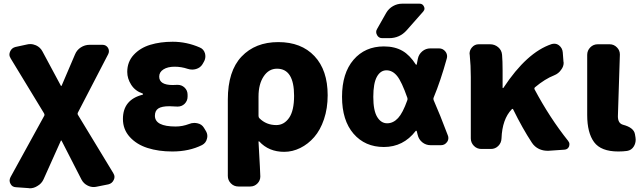

<svg xmlns="http://www.w3.org/2000/svg" viewBox="-20 -810 3490 1044"><path d="M216.8 165Q206.1 188.5 183.6 201.2Q164.1 213.9 141.6 213.9Q138.7 213.9 135.7 212.9L66.4 208Q45.9 207 37.1 189.5Q32.2 180.7 32.2 171.9Q32.2 163.1 37.1 153.3L220.7 -180.7Q223.6 -186.5 219.7 -193.4L38.1 -492.2Q31.2 -502.9 31.2 -513.7Q31.2 -521.5 35.2 -530.3Q43.9 -549.8 64.5 -554.7L127.9 -568.4Q135.7 -570.3 144.5 -570.3Q160.2 -570.3 175.8 -563.5Q199.2 -552.7 210.9 -530.3L310.5 -344.7Q310.5 -342.8 313 -342.8Q315.4 -342.8 315.4 -344.7L387.7 -513.7Q397.5 -538.1 419.4 -552.2Q441.4 -566.4 467.8 -566.4H537.1Q556.6 -566.4 567.4 -549.8Q572.3 -541 572.3 -532.2Q572.3 -523.4 568.4 -515.6L403.3 -197.3Q400.4 -190.4 404.3 -184.6L595.7 130.9Q602.5 141.6 602.5 152.3Q602.5 160.2 598.6 168Q589.8 187.5 569.3 192.4L505.9 205.1Q497.1 207 489.3 207Q472.7 207 457 199.2Q434.6 188.5 422.9 166L315.4 -43.9Q315.4 -45.9 313 -45.9Q310.5 -45.9 310.5 -43.9Z M917 13.7Q841.8 13.7 782.2 -5.4Q722.7 -24.4 685.5 -65.4Q648.4 -106.4 648.4 -163.1Q648.4 -267.6 754.9 -294.9Q757.8 -295.9 757.8 -298.3Q757.8 -300.8 754.9 -301.8Q714.8 -315.4 693.4 -349.1Q671.9 -382.8 671.9 -418.9Q671.9 -473.6 707 -511.7Q742.2 -549.8 796.9 -566.4Q851.6 -583 918.9 -583Q995.1 -583 1066.4 -551.8Q1087.9 -543 1094.7 -519.5Q1096.7 -510.7 1096.7 -503.9Q1096.7 -488.3 1088.9 -474.6L1081.1 -460.9Q1069.3 -441.4 1045.9 -434.6Q1035.2 -431.6 1025.4 -431.6Q1012.7 -431.6 1001 -435.5Q965.8 -447.3 929.7 -447.3Q891.6 -447.3 868.7 -432.6Q845.7 -418 845.7 -393.6Q845.7 -347.7 918.9 -347.7Q929.7 -347.7 943.4 -348.6Q944.3 -348.6 946.3 -348.6Q967.8 -348.6 983.4 -334Q1000 -318.4 1000 -294.9V-284.2Q1000 -261.7 983.4 -245.1Q967.8 -230.5 946.3 -230.5Q944.3 -230.5 943.4 -230.5Q918.9 -232.4 901.4 -232.4Q859.4 -232.4 840.8 -220.2Q822.3 -208 822.3 -180.7Q822.3 -122.1 935.5 -122.1Q971.7 -122.1 1007.8 -135.7Q1021.5 -141.6 1036.1 -141.6Q1044.9 -141.6 1053.7 -139.6Q1077.1 -134.8 1088.9 -115.2L1097.7 -100.6Q1107.4 -85.9 1107.4 -70.3Q1107.4 -63.5 1105.5 -56.6Q1100.6 -33.2 1079.1 -21.5Q1008.8 13.7 917 13.7Z M1276.4 204.1Q1252 204.1 1235.4 187Q1218.8 169.9 1218.8 146.5V-268.6Q1218.8 -423.8 1293.5 -502.4Q1368.2 -581.1 1493.2 -581.1Q1618.2 -581.1 1689.9 -504.9Q1761.7 -428.7 1761.7 -292Q1761.7 -220.7 1741.7 -161.6Q1721.7 -102.5 1688.5 -64.5Q1655.3 -26.4 1612.8 -5.4Q1570.3 15.6 1525.4 15.6Q1441.4 15.6 1389.6 -41Q1388.7 -42 1387.2 -41.5Q1385.7 -41 1385.7 -39.1Q1395.5 131.8 1395.5 149.4Q1395.5 170.9 1380.9 186.5Q1364.3 204.1 1340.8 204.1ZM1482.4 -129.9Q1524.4 -129.9 1551.8 -168.9Q1579.1 -208 1579.1 -289.1Q1579.1 -436.5 1486.3 -436.5Q1441.4 -436.5 1413.6 -394.5Q1385.7 -352.5 1385.7 -285.2V-179.7Q1385.7 -171.9 1390.6 -167Q1427.7 -129.9 1482.4 -129.9Z M2194.3 -263.7Q2197.3 -270.5 2195.3 -277.3Q2164.1 -366.2 2139.6 -396.5Q2114.3 -427.7 2081.5 -427.7Q2048.8 -427.7 2029.3 -392.6Q2009.8 -357.4 2009.8 -283.2Q2009.8 -209 2030.8 -174.3Q2051.8 -139.6 2085 -139.6Q2118.2 -139.6 2144.5 -168Q2169.9 -195.3 2194.3 -263.7ZM2337.9 -279.3Q2335 -272.5 2337.9 -265.6Q2371.1 -190.4 2415 -74.2Q2418 -67.4 2418 -59.6Q2418 -47.9 2411.1 -38.1Q2398.4 -20.5 2377.9 -20.5H2321.3Q2295.9 -20.5 2276.4 -36.1Q2256.8 -51.8 2251 -77.1Q2248 -85.9 2246.1 -96.7Q2245.1 -98.6 2243.2 -99.1Q2241.2 -99.6 2240.2 -97.7Q2172.9 -10.7 2067.4 -10.7Q1964.8 -10.7 1902.3 -83Q1839.8 -155.3 1839.8 -283.7Q1839.8 -412.1 1902.3 -484.9Q1964.8 -557.6 2067.4 -557.6Q2127 -557.6 2168.9 -533.2Q2208 -510.7 2241.2 -459Q2242.2 -458 2244.1 -458Q2246.1 -458 2246.1 -460Q2249 -472.7 2252 -490.2Q2256.8 -514.6 2275.9 -530.8Q2294.9 -546.9 2320.3 -546.9H2367.2Q2388.7 -546.9 2402.3 -529.3Q2411.1 -517.6 2411.1 -503.9Q2411.1 -498 2409.2 -491.2Q2376 -371.1 2337.9 -279.3ZM2080.1 -740.2Q2093.8 -763.7 2117.2 -776.9Q2140.6 -790 2167 -790H2261.7Q2278.3 -790 2285.2 -774.4Q2288.1 -768.6 2288.1 -763.7Q2288.1 -754.9 2281.2 -747.1L2191.4 -645.5Q2153.3 -602.5 2095.7 -602.5H2058.6Q2039.1 -602.5 2030.3 -619.1Q2025.4 -627.9 2025.4 -636.2Q2025.4 -644.5 2030.3 -652.3Z M3069.3 -43.9Q3076.2 -35.2 3076.2 -26.4Q3076.2 -20.5 3074.2 -13.7Q3067.4 2.9 3048.8 3.9L2962.9 9.8Q2960 9.8 2956.1 9.8Q2932.6 9.8 2911.1 0Q2886.7 -11.7 2872.1 -34.2Q2821.3 -111.3 2770.5 -214.8Q2767.6 -220.7 2762.7 -215.8Q2710.9 -162.1 2707 -57.6Q2706.1 -33.2 2689.5 -16.6Q2672.9 0 2649.4 0H2597.7Q2573.2 0 2556.6 -17.1Q2540 -34.2 2540 -57.6V-391.6Q2540 -453.1 2534.2 -511.7Q2533.2 -514.6 2533.2 -517.6Q2533.2 -537.1 2545.9 -551.8Q2560.5 -569.3 2583 -569.3H2644.5Q2669.9 -569.3 2689 -553.2Q2708 -537.1 2710 -511.7Q2712.9 -478.5 2712.9 -426.8V-333Q2712.9 -331.1 2714.8 -331.1Q2716.8 -331.1 2717.8 -333Q2844.7 -525.4 2979.5 -570.3Q2987.3 -572.3 2994.1 -572.3Q3007.8 -572.3 3019.5 -563.5Q3038.1 -548.8 3040 -525.4L3043.9 -474.6Q3044.9 -471.7 3044.9 -468.8Q3044.9 -448.2 3031.2 -430.7Q3017.6 -410.2 2993.2 -400.4Q2943.4 -380.9 2889.6 -335.9Q2883.8 -331.1 2886.7 -324.2Q2968.8 -169.9 3069.3 -43.9Z M3341.8 13.7Q3248 13.7 3210.4 -37.1Q3172.9 -87.9 3172.9 -184.6V-511.7Q3172.9 -535.2 3189.5 -552.2Q3206.1 -569.3 3230.5 -569.3H3294.9Q3318.4 -569.3 3335 -551.8Q3350.6 -536.1 3350.6 -513.7L3339.8 -177.7Q3339.8 -139.6 3367.2 -131.8Q3426.8 -116.2 3432.6 -80.1L3435.5 -62.5Q3436.5 -56.6 3436.5 -50.8Q3436.5 -31.2 3426.8 -14.6Q3414.1 6.8 3389.6 10.7Q3368.2 13.7 3341.8 13.7Z"/></svg>

Font: Gen Jyuu Gothic Heavy
Style: Bold
Weight: 900
Designer: [Source Han Sans]
Ryoko NISHIZUKA  (kana & ideographs); Paul D. Hunt (Latin, Greek & Cyrillic); Wenlong ZHANG  (bopomofo
Version: Version 1.002.20150607